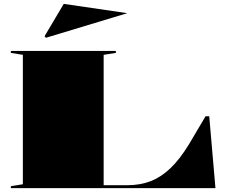

<svg xmlns="http://www.w3.org/2000/svg" viewBox="-20 -971 1164 991"><path d="M36 0V-10L98 -20V-688L36 -698V-708H578V-698L515 -688V-15H636Q704 -15 758 -36Q812 -57 860 -103Q908 -149 954 -224L1041 -371H1060L1092 0ZM217 -776 210 -784 309 -951 637 -903Z"/></svg>

Font: Kalnia Expanded SemiBold
Style: Regular
Weight: 600
Width: 7
Designer: Frida Medrano
Foundry: Frida Medrano
Version: Version 1.105